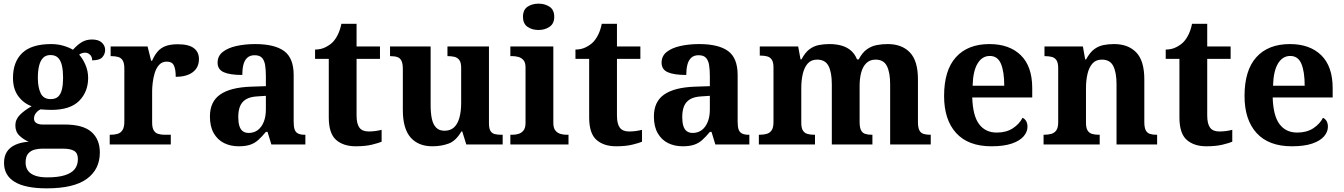

<svg xmlns="http://www.w3.org/2000/svg" viewBox="-20 -790 7350 1050"><path d="M236 240Q118 240 60 204.5Q2 169 2 101Q2 65 17.5 40.5Q33 16 63.5 2Q94 -12 137 -15Q110 -26 87 -47.5Q64 -69 64 -104Q64 -137 89 -162Q114 -187 153 -209Q109 -225 80 -264Q51 -303 51 -364Q51 -452 102 -500.5Q153 -549 260 -549Q295 -549 326 -540Q357 -531 379 -518Q405 -547 429 -560.5Q453 -574 483 -574Q519 -574 537 -557Q555 -540 555 -517Q555 -495 540 -477.5Q525 -460 484 -460Q484 -480 472 -491Q460 -502 446 -502Q438 -502 428 -499Q418 -496 413 -491Q433 -469 447.5 -435Q462 -401 462 -364Q462 -288 413 -238.5Q364 -189 260 -189Q249 -189 230 -190Q211 -191 202 -192Q188 -186 177 -172.5Q166 -159 166 -141Q166 -125 179 -117Q192 -109 213 -109H334Q434 -109 480 -68.5Q526 -28 526 44Q526 136 455 188Q384 240 236 240ZM238 180Q297 180 334 168.5Q371 157 388.5 135Q406 113 406 80Q406 48 386 35.5Q366 23 325 23H209Q189 23 168.5 28.5Q148 34 134 50Q120 66 120 99Q120 126 133.5 144Q147 162 173.5 171Q200 180 238 180ZM257 -248Q284 -248 298.5 -262Q313 -276 319 -302.5Q325 -329 325 -365Q325 -402 319 -430Q313 -458 298 -473.5Q283 -489 256 -489Q230 -489 215 -473Q200 -457 193.5 -429Q187 -401 187 -364Q187 -312 202.5 -280Q218 -248 257 -248Z M580 0V-53H583Q606 -53 622.9 -58Q639.9 -63 649.9 -78.5Q660 -94 660 -125V-415Q660 -445 651 -459.5Q642 -474 626 -478.5Q610 -483 588 -483H585V-536H787L806.5 -458H811.7Q825 -488 842 -508Q859 -528 885.5 -538Q912 -548 953 -548Q1011.6 -548 1039.8 -526.9Q1068 -505.8 1068 -467Q1068 -421 1034.5 -395.5Q1001 -370 941 -370Q941 -411 931 -432Q921 -453 892 -453Q866 -453 850 -435Q834 -417 826 -390.5Q818 -364 815 -337Q812 -310 812 -293V-120Q812 -91 821 -76.5Q830 -62 846 -57.5Q862 -53 882 -53H914V0Z M1285 10Q1241 10 1205.5 -7.5Q1170 -25 1149 -61.4Q1128 -97.7 1128 -153Q1128 -234 1184 -273Q1240 -312 1352 -316L1434 -318.8V-374Q1434 -407.6 1430 -433.3Q1426 -459 1413 -473.5Q1400 -488 1372.5 -488Q1347 -488 1332 -474Q1317 -460 1311 -435.5Q1305 -411 1305 -380Q1238 -380 1204 -395Q1170 -410 1170 -447Q1170 -483.8 1198 -505.9Q1226 -528 1272.9 -538.5Q1319.8 -549 1375.8 -549Q1481 -549 1533.5 -511Q1586 -473 1586 -379.4V-124.1Q1586 -96.6 1591.5 -81.3Q1597 -66 1610.7 -59.5Q1624.4 -53 1646 -53H1650V0H1464L1443 -69H1434.4Q1412 -42 1392.5 -24.5Q1373 -7 1348 1.5Q1323 10 1285 10ZM1339.8 -63Q1369 -63 1389.8 -78.7Q1410.7 -94.3 1422.3 -123.3Q1434 -152.3 1434 -191V-266L1389 -263Q1349 -261 1325.9 -247.3Q1302.9 -233.5 1292.9 -209.3Q1283 -185.1 1283 -149.4Q1283 -121 1289 -101.5Q1295 -82 1307.8 -72.5Q1320.6 -63 1339.8 -63Z M1925 10Q1858 10 1818 -25Q1778 -60 1778 -148V-468H1703V-519Q1735 -519 1760.5 -532Q1786 -545 1801 -561Q1816 -577 1828 -601.5Q1840 -626 1847 -660H1930V-536H2058V-468H1930V-158Q1930 -113 1945.5 -92Q1961 -71 1996 -71Q2016 -71 2033.5 -73.5Q2051 -76 2067 -80V-15Q2051 -8 2014.5 1Q1978 10 1925 10Z M2345 10Q2267.4 10 2225.2 -38.5Q2183 -87 2183 -188V-412Q2183 -441 2176 -456.5Q2169 -472 2154 -477.5Q2139 -483 2115 -483H2113V-536H2335V-216Q2335 -172.6 2341.5 -141.3Q2348 -110 2364.8 -92.5Q2381.6 -75 2410.8 -75Q2443 -75 2463 -93.5Q2483 -112 2492.5 -146.7Q2502 -181.4 2502 -227V-419Q2502 -447.9 2492 -461.5Q2482 -475 2465.8 -479Q2449.7 -483 2429.6 -483H2427V-536H2654V-115.6Q2654 -87 2662.5 -73.5Q2671 -60 2686.7 -56.5Q2702.4 -53 2721 -53H2729V0H2530L2508 -71H2503.1Q2473 -19 2432.5 -4.5Q2392 10 2345 10Z M2771 0V-53H2783Q2798 -53 2814.5 -57.5Q2831 -62 2842.5 -75.9Q2854 -89.8 2854 -117.7V-422Q2854 -448.9 2842 -462Q2830 -475 2813.5 -479Q2797 -483 2783 -483H2771V-536H3006V-118Q3006 -90 3017.5 -76Q3029 -62 3046 -57.5Q3063 -53 3077 -53H3089V0ZM2925.1 -626Q2889 -626 2864.5 -643.5Q2840 -661 2840 -698Q2840 -736 2864.7 -753Q2889.5 -770 2925.5 -770Q2960 -770 2985.5 -753Q3011 -736 3011 -698Q3011 -661 2985.4 -643.5Q2959.8 -626 2925.1 -626Z M3349 10Q3282 10 3242 -25Q3202 -60 3202 -148V-468H3127V-519Q3159 -519 3184.5 -532Q3210 -545 3225 -561Q3240 -577 3252 -601.5Q3264 -626 3271 -660H3354V-536H3482V-468H3354V-158Q3354 -113 3369.5 -92Q3385 -71 3420 -71Q3440 -71 3457.5 -73.5Q3475 -76 3491 -80V-15Q3475 -8 3438.5 1Q3402 10 3349 10Z M3713 10Q3669 10 3633.5 -7.5Q3598 -25 3577 -61.4Q3556 -97.7 3556 -153Q3556 -234 3612 -273Q3668 -312 3780 -316L3862 -318.8V-374Q3862 -407.6 3858 -433.3Q3854 -459 3841 -473.5Q3828 -488 3800.5 -488Q3775 -488 3760 -474Q3745 -460 3739 -435.5Q3733 -411 3733 -380Q3666 -380 3632 -395Q3598 -410 3598 -447Q3598 -483.8 3626 -505.9Q3654 -528 3700.9 -538.5Q3747.8 -549 3803.8 -549Q3909 -549 3961.5 -511Q4014 -473 4014 -379.4V-124.1Q4014 -96.6 4019.5 -81.3Q4025 -66 4038.7 -59.5Q4052.4 -53 4074 -53H4078V0H3892L3871 -69H3862.4Q3840 -42 3820.5 -24.5Q3801 -7 3776 1.5Q3751 10 3713 10ZM3767.8 -63Q3797 -63 3817.8 -78.7Q3838.7 -94.3 3850.3 -123.3Q3862 -152.3 3862 -191V-266L3817 -263Q3777 -261 3753.9 -247.3Q3730.9 -233.5 3720.9 -209.3Q3711 -185.1 3711 -149.4Q3711 -121 3717 -101.5Q3723 -82 3735.8 -72.5Q3748.6 -63 3767.8 -63Z M4130 0V-53H4132Q4155.3 -53 4172.5 -57.8Q4189.7 -62.6 4199.9 -77.4Q4210 -92.3 4210 -122V-421Q4210 -449.5 4201 -463.2Q4192 -477 4176 -481.5Q4160 -486 4138 -486H4135V-536H4345L4358 -465H4363Q4383 -503 4406.5 -520.5Q4430 -538 4457.3 -543.5Q4484.6 -549 4516 -549Q4553 -549 4582.5 -540.5Q4612 -532 4633.5 -513.5Q4655 -495 4667 -465H4676Q4696 -503 4721 -520.5Q4746 -538 4774.8 -543.5Q4803.6 -549 4835 -549Q4912 -549 4956 -503.2Q5000 -457.4 5000 -356V-123.5Q5000 -93 5007.5 -78Q5015 -63 5030 -58Q5045 -53 5067 -53H5070V0H4848V-329Q4848 -394 4830.1 -429Q4812.3 -464 4768.2 -464Q4737 -464 4717.4 -444.4Q4697.8 -424.9 4689.4 -392.4Q4681 -360 4681 -321V-124Q4681 -93.5 4688.5 -78.3Q4696 -63 4711 -58Q4726 -53 4748 -53H4751V0H4529V-329Q4529 -394 4511.1 -429Q4493.1 -464 4448.8 -464Q4416 -464 4397.1 -442.5Q4378.3 -420.9 4370.1 -385.5Q4362 -350.1 4362 -309V-118Q4362 -90 4371 -76Q4380 -62 4396 -57.5Q4412 -53 4434 -53H4437V0Z M5402 10Q5275 10 5209 -62.5Q5143 -135 5143 -265Q5143 -406 5208 -477.5Q5273 -549 5391 -549Q5500 -549 5562.5 -488Q5625 -427 5625 -308V-257H5297Q5300 -157 5334.5 -111Q5369 -65 5431 -65Q5483 -65 5519 -88.5Q5555 -112 5572 -146Q5586 -139 5592.5 -126.5Q5599 -114 5599 -97Q5599 -69 5578 -44.5Q5557 -20 5513.5 -5Q5470 10 5402 10ZM5472 -321Q5472 -398 5454 -441Q5436 -484 5393 -484Q5351 -484 5326 -442.5Q5301 -401 5299 -321Z M5687 0V-53H5689Q5712 -53 5729.5 -58Q5747 -63 5757 -77.7Q5767 -92.4 5767 -121.8V-417.6Q5767 -446 5758 -460Q5749 -474 5733 -478.5Q5717 -483 5695 -483H5692V-536H5902L5914.7 -465H5919.5Q5940 -503 5963.5 -520.5Q5987 -538 6014.3 -543.5Q6041.7 -549 6072.9 -549Q6150 -549 6194 -503.2Q6238 -457.4 6238 -356V-123.5Q6238 -93 6245.5 -78Q6253 -63 6268 -58Q6283 -53 6305 -53H6308V0H6086V-329Q6086 -394 6068.1 -429Q6050.3 -464 6005.8 -464Q5973 -464 5954.2 -442.5Q5935.3 -420.9 5927.2 -385.5Q5919 -350.1 5919 -309V-118Q5919 -90 5928 -76Q5937 -62 5953 -57.5Q5969 -53 5991 -53H5994V0Z M6577 10Q6510 10 6470 -25Q6430 -60 6430 -148V-468H6355V-519Q6387 -519 6412.5 -532Q6438 -545 6453 -561Q6468 -577 6480 -601.5Q6492 -626 6499 -660H6582V-536H6710V-468H6582V-158Q6582 -113 6597.5 -92Q6613 -71 6648 -71Q6668 -71 6685.5 -73.5Q6703 -76 6719 -80V-15Q6703 -8 6666.5 1Q6630 10 6577 10Z M7045 10Q6918 10 6852 -62.5Q6786 -135 6786 -265Q6786 -406 6851 -477.5Q6916 -549 7034 -549Q7143 -549 7205.5 -488Q7268 -427 7268 -308V-257H6940Q6943 -157 6977.5 -111Q7012 -65 7074 -65Q7126 -65 7162 -88.5Q7198 -112 7215 -146Q7229 -139 7235.5 -126.5Q7242 -114 7242 -97Q7242 -69 7221 -44.5Q7200 -20 7156.5 -5Q7113 10 7045 10ZM7115 -321Q7115 -398 7097 -441Q7079 -484 7036 -484Q6994 -484 6969 -442.5Q6944 -401 6942 -321Z"/></svg>

Font: Noto Serif Kannada
Style: Regular
Weight: 400
Designer: Universal Thirst, Indian Type Foundry and the Monotype Design Team
Foundry: Monotype Imaging Inc.
Version: Version 2.003